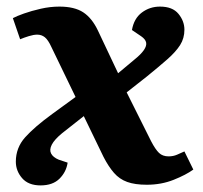

<svg xmlns="http://www.w3.org/2000/svg" viewBox="-20 -547 615 582"><path d="M338 -325 387 -366Q407 -382 416 -395Q425 -408 423 -418Q421 -428 408 -437L380 -456Q386 -491 410 -509Q434 -527 465 -527Q503 -527 521 -505Q539 -483 539 -457Q539 -431 526 -410.5Q513 -390 487.5 -367.5Q462 -345 425 -315L364 -267L438 -119Q451 -94 462 -83.5Q473 -73 491 -73Q505 -73 516.5 -78Q528 -83 539 -88L566 -33Q544 -17 506.5 -2Q469 13 425 13Q389 13 365.5 4.5Q342 -4 325.5 -23Q309 -42 294 -71L234 -195L168 -143Q145 -124 137 -108.5Q129 -93 135 -81.5Q141 -70 158 -63L185 -54Q181 -26 160.5 -5.5Q140 15 103 15Q66 15 47 -7Q28 -29 28 -57Q28 -99 56 -130.5Q84 -162 139 -202L209 -253L136 -404Q126 -426 116 -434Q106 -442 93 -442Q82 -442 67.5 -437.5Q53 -433 41 -428L19 -492Q30 -498 52.5 -506Q75 -514 103.5 -520.5Q132 -527 160 -527Q206 -527 232.5 -509.5Q259 -492 277 -454Z"/></svg>

Font: Literata 18pt
Style: Bold Italic
Weight: 700
Italic angle: -2°
Designer: Latin by Veronika Burian and Jose Scaglione. Greek by Irene Vlachou. Cyrillic by Vera Evstafieva
Foundry: TypeTogether
Version: Version 3.103;gftools[0.9.29]